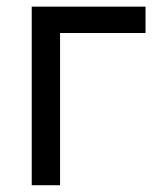

<svg xmlns="http://www.w3.org/2000/svg" viewBox="-20 -548 485 568"><path d="M410.5 -528.4V-450.3H157.7V0H73.9V-528.4Z"/></svg>

Font: Inter UI
Style: Regular
Weight: 400
Designer: Rasmus Andersson
Foundry: rsms
Version: Version 2.2